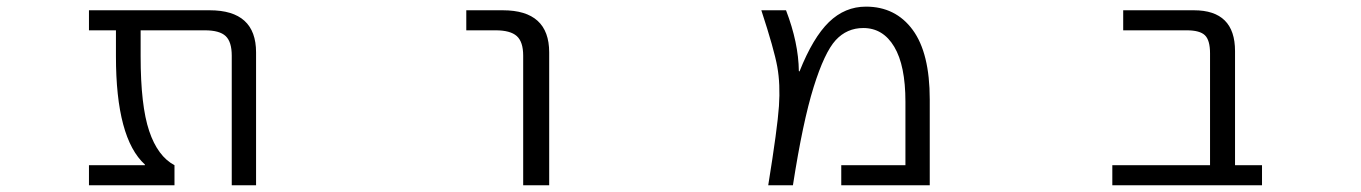

<svg xmlns="http://www.w3.org/2000/svg" viewBox="-20 -550 4040 570"><path d="M740.2 0H668V-384.8Q668 -425.8 649.9 -442.9Q631.8 -460 587.9 -460H397.5V-382.8Q397.5 -236.3 422.9 -161.1Q448.2 -85.9 498 -59.6V0H244.1V-59.6H410.2V-61.5Q324.2 -139.6 324.2 -382.8V-460H244.1V-519.5H602.5Q740.2 -519.5 740.2 -394.5Z M1364.3 -460V-519.5H1472.7Q1610.4 -519.5 1610.4 -394.5V0H1533.2V-384.8Q1533.2 -425.8 1514.2 -442.9Q1495.1 -460 1451.2 -460Z M2477.5 0V-59.6H2668V-248Q2668 -355.5 2634.8 -411.1Q2601.6 -466.8 2543 -466.8Q2494.1 -466.8 2460.9 -430.7Q2427.7 -394.5 2395.5 -291.5Q2363.3 -188.5 2334 0H2260.7Q2288.1 -169.9 2292.5 -234.9Q2296.9 -299.8 2287.6 -351.6Q2278.3 -403.3 2240.2 -519.5H2313.5Q2350.6 -422.9 2351.6 -338.9L2353.5 -337.9Q2393.6 -438.5 2440.9 -484.4Q2488.3 -530.3 2550.8 -530.3Q2638.7 -530.3 2689.5 -461.4Q2740.2 -392.6 2740.2 -254.9V0Z M3572.3 -391.6Q3572.3 -430.7 3557.1 -445.3Q3542 -460 3502.9 -460H3314.5V-519.5H3524.4Q3646.5 -519.5 3646.5 -398.4V-59.6H3726.6V0H3282.2V-59.6H3572.3Z"/></svg>

Font: GenEi Gothic M SemiLight
Style: Regular
Weight: 350
Designer: o_tamon (Modified); [Source Han Sans]
Ryoko NISHIZUKA  (kana & ideographs); Paul D. Hunt (Latin, Greek & Cyrillic); Wenl
Version: Version 1.1a;Original Version 1.004